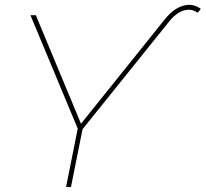

<svg xmlns="http://www.w3.org/2000/svg" viewBox="-20 -762 838 782"><path d="M249 0 298 -245 300 -230 104 -700H126L312 -253L305 -252L651 -683Q686 -727 725.5 -738.5Q765 -750 798 -726L785 -710Q759 -729 727.5 -719Q696 -709 667 -672L310 -228L318 -245L269 0Z"/></svg>

Font: Montserrat Thin Thin
Style: Italic
Weight: 250
Italic angle: -11.3°
Version: Version 9.000